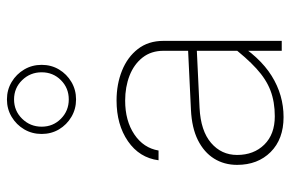

<svg xmlns="http://www.w3.org/2000/svg" viewBox="-165 -687 857 567"><g transform="rotate(-90 263.5 -403.5)"><path d="M253.4 -790.5Q287.1 -790.5 310.3 -766.6Q333.5 -742.7 333.5 -709Q333.5 -675.3 310.3 -652.1Q287.1 -628.9 253.4 -628.9Q219.7 -628.9 196.3 -652.1Q172.9 -675.3 172.9 -709Q172.9 -742.7 196.3 -766.6Q219.7 -790.5 253.4 -790.5ZM253.4 -811.5Q225.1 -811.5 201.9 -797.6Q178.7 -783.7 165 -760.5Q151.4 -737.3 151.4 -709Q151.4 -680.7 165 -657.7Q178.7 -634.8 201.9 -621.1Q225.1 -607.4 253.4 -607.4Q281.7 -607.4 304.9 -621.1Q328.1 -634.8 341.8 -657.7Q355.5 -680.7 355.5 -709Q355.5 -737.3 341.8 -760.5Q328.1 -783.7 304.9 -797.6Q281.7 -811.5 253.4 -811.5ZM426.3 -349.1Q426.3 -394 402.3 -424.8Q378.4 -455.6 338.4 -471.7Q298.3 -487.8 250.5 -487.8Q178.7 -487.8 129.9 -454.1Q81.1 -420.4 73.7 -363.8H102.5Q109.9 -408.2 150.1 -435.3Q190.4 -462.4 250 -462.4Q290 -462.4 323.5 -449.5Q356.9 -436.5 377 -411.1Q397 -385.7 397 -349.1V-91.8V0H426.3ZM425.3 -140.1 413.1 -151.9Q376.5 -104 344.7 -75Q313 -45.9 279.5 -33.2Q246.1 -20.5 203.6 -20.5Q150.4 -20.5 119.9 -51.5Q89.4 -82.5 89.4 -131.8Q89.4 -178.2 125 -208.7Q160.6 -239.3 228.5 -242.7L414.1 -251.5V-277.3L222.7 -268.1Q169.4 -265.6 133.3 -247.6Q97.2 -229.5 78.6 -199.7Q60.1 -169.9 60.1 -131.8Q60.1 -70.8 98.1 -32.7Q136.2 5.4 201.2 5.4Q266.6 5.4 323 -29.8Q379.4 -64.9 425.3 -140.1Z"/></g></svg>

Font: Estedad VF
Style: Regular
Weight: 100
Designer: Amin Abedi
Version: Version 7.3